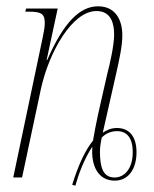

<svg xmlns="http://www.w3.org/2000/svg" viewBox="-20 -563 488 609"><path d="M209 23 219 26C229 -10 247 -59 273 -98C268 -36 292 10 344 10C388 10 413 -28 413 -80C413 -130 390 -157 351 -157C333 -157 319 -151 306 -142L349 -332C359 -376 368 -418 368 -451C368 -499 347 -543 291 -543C235 -543 183 -495 130 -373H128L163 -536H63L60 -526H73C114 -526 122 -517 122 -489C122 -477 119 -462 115 -442L22 0H50L110 -282C136 -399 209 -528 286 -528C335 -528 342 -484 342 -453C342 -418 327 -354 321 -332L291 -200C284 -168 280 -145 275 -117C251 -87 230 -44 209 23ZM344 0C307 0 297 -31 297 -83C297 -99 301 -119 303 -127C315 -139 331 -147 351 -147C381 -147 401 -128 401 -80C401 -26 373 0 344 0Z"/></svg>

Font: Noto Serif Display Condensed Thin
Style: Italic
Weight: 100
Width: 3
Italic angle: -12°
Designer: Monotype Design Team
Foundry: Monotype Imaging Inc.
Version: Version 2.009